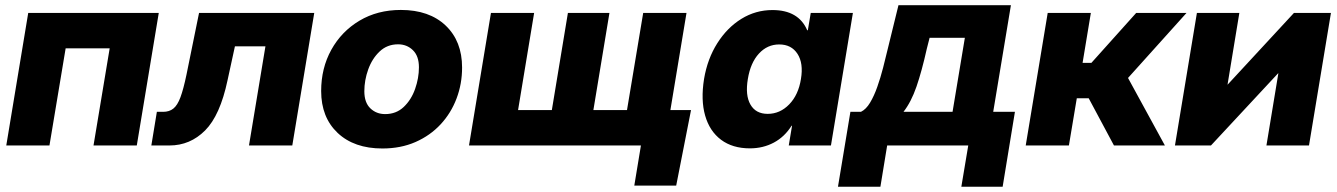

<svg xmlns="http://www.w3.org/2000/svg" viewBox="-20 -566 5202 747"><path d="M597.7 -515.6 512.2 0H343.8L406.7 -377.9H235.4L172.4 0H4.4L89.8 -515.6Z M568.8 0 590.3 -130.9H614.7Q638.7 -130.9 654.5 -143.6Q670.4 -156.2 682.1 -187.7Q693.8 -219.2 705.6 -275.9L754.4 -515.6H1202.6L1117.2 0H948.7L1012.7 -385.7H894L865.2 -253.4Q836.4 -117.2 778.1 -58.6Q719.7 0 639.2 0Z M1467.8 11.7Q1357.9 11.7 1293.7 -48.8Q1229.5 -109.4 1229.5 -211.9Q1229.5 -300.8 1269 -372.3Q1308.6 -443.8 1378.7 -485.6Q1448.7 -527.3 1539.6 -527.3Q1649.9 -527.3 1713.9 -466.6Q1777.8 -405.8 1777.8 -303.2Q1777.8 -239.7 1756.3 -182.9Q1734.9 -126 1694.3 -82.3Q1653.8 -38.6 1596.4 -13.4Q1539.1 11.7 1467.8 11.7ZM1478.5 -122.1Q1521.5 -122.1 1550.8 -149.9Q1580.1 -177.7 1595 -220Q1609.9 -262.2 1609.9 -304.2Q1609.9 -348.1 1586.4 -370.8Q1563 -393.6 1528.8 -393.6Q1486.3 -393.6 1457 -365.7Q1427.7 -337.9 1412.6 -295.9Q1397.5 -253.9 1397.5 -210.9Q1397.5 -167 1420.9 -144.5Q1444.3 -122.1 1478.5 -122.1Z M1890.1 -515.6H2058.1L1995.6 -137.7H2127L2189.5 -515.6H2351.1L2288.6 -137.7H2419.4L2482.4 -515.6H2650.9L2565.4 0H1804.7ZM2447.8 156.2 2473.6 0H2429.2L2452.1 -137.7H2668.5L2610.8 156.2Z M2897.5 11.2Q2830.1 11.2 2785.4 -22.2Q2740.7 -55.7 2723.4 -116.5Q2706.1 -177.2 2719.2 -258.8Q2732.4 -337.4 2770.8 -397.9Q2809.1 -458.5 2864.5 -492.7Q2919.9 -526.9 2985.4 -526.9Q3086.9 -526.9 3120.6 -448.2H3123L3134.3 -515.6H3298.3L3212.9 0H3048.8L3061.5 -76.7H3059.6Q3032.7 -33.7 2990.7 -11.2Q2948.7 11.2 2897.5 11.2ZM2966.8 -123Q3014.6 -123 3050.5 -159.9Q3086.4 -196.8 3096.2 -258.8Q3106.4 -319.8 3082.8 -356.4Q3059.1 -393.1 3011.7 -393.1Q2965.3 -393.1 2932.6 -357.4Q2899.9 -321.8 2889.6 -258.8Q2878.9 -195.3 2899.7 -159.2Q2920.4 -123 2966.8 -123Z M3240.2 160.6 3288.6 -130.9H3329.6Q3349.6 -140.6 3365.2 -166.7Q3380.9 -192.9 3393.3 -228.3Q3405.8 -263.7 3415.8 -302.5Q3425.8 -341.3 3434.1 -376.5L3475.6 -545.9H3913.1L3844.2 -130.9H3928.7L3880.9 160.6H3720.2L3747.1 0H3431.6L3405.3 160.6ZM3495.1 -130.9H3686L3733.9 -418.9H3596.7L3585.9 -376.5Q3566.4 -289.1 3545.7 -229Q3524.9 -168.9 3495.1 -130.9Z M3970.7 0 4056.2 -515.6H4224.1L4191.9 -321.3H4226.1L4400.4 -515.6H4596.2L4368.7 -262.7L4512.2 0H4314L4215.8 -183.6H4169.4L4138.7 0Z M5072.8 0H4907.2L4953.6 -280.8H4952.6L4691.4 0H4551.3L4636.7 -515.6H4801.8L4755.9 -236.8H4756.3L5014.2 -515.6H5158.2Z"/></svg>

Font: Inter Display ExtraBold
Style: Italic
Weight: 800
Italic angle: -9.39999°
Designer: Rasmus Andersson
Foundry: rsms
Version: Version 4.000;git-a52131595